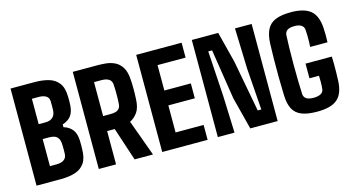

<svg xmlns="http://www.w3.org/2000/svg" viewBox="-78 -1013 2445 1329"><g transform="rotate(-15 1145.0 -348.0)"><path d="M47.6 0V-696H220.7Q275.8 -696 320.4 -683.3Q365 -670.6 391.3 -635.8Q417.7 -600.9 417.8 -533.8Q418.1 -517.6 418.1 -505Q418.2 -492.4 416.9 -475.4Q413.8 -429.3 393.4 -402.5Q372.9 -375.7 332.2 -362.4V-342.9Q370.4 -331.5 392.8 -304.7Q415.2 -277.9 417.9 -228.3Q419.2 -205.1 418.7 -191.7Q418.2 -178.4 417.9 -163.4Q417.7 -99.9 393.8 -64.3Q369.8 -28.7 325.7 -14.3Q281.6 0 221 0ZM172 -106.8H221Q254.9 -106.8 274.1 -121.3Q293.2 -135.8 293.5 -164.1Q294 -180 294 -193.1Q294 -206.3 293.5 -221.7Q293.3 -254.9 283.3 -271.8Q273.2 -288.7 256.3 -294.7Q239.5 -300.6 218.2 -300.6H172ZM172 -407.3H220.6Q255.7 -407.3 274.4 -426Q293.1 -444.6 293.3 -478.8Q293.7 -494.8 293.7 -509.2Q293.7 -523.6 293.3 -539.6Q293.1 -564.6 273.5 -576.9Q253.9 -589.3 220.7 -589.3H172Z M493.6 0V-696H671.5Q697.9 -696 730.3 -693Q762.7 -690 793.2 -675.7Q823.6 -661.4 844.3 -628.1Q865 -594.8 867.6 -533.8Q868.6 -518 869 -503.3Q869.4 -488.6 869.4 -473Q869.4 -457.5 869.1 -439.9Q868.8 -422.3 867.6 -400.6Q865.2 -339.9 842.3 -307.4Q819.4 -275 787.5 -259.7L881.9 0H750.2L671.7 -238.5H617.3V0ZM617.3 -346.1H671.4Q693.2 -346.1 708.9 -351Q724.5 -355.9 733.3 -367.1Q742.2 -378.3 743.9 -396.7Q745.4 -410.9 745.9 -430.3Q746.4 -449.8 746.4 -470.2Q746.4 -490.6 745.7 -509.2Q744.9 -527.7 743.9 -540.2Q742.5 -556.3 733.8 -567.3Q725.1 -578.2 709.5 -583.8Q694 -589.3 671.5 -589.3H617.3Z M948.1 0V-696H1273.4V-589.3H1072.5V-407.3H1262.3V-300.6H1072.5V-106.8H1273.4V0Z M1346.6 0V-696H1535.8L1592.2 -474.5L1661.1 -106.7H1686.8L1665.2 -404.5L1656 -696H1775.3V0H1579.2L1519.8 -230.9L1463.6 -590.1H1436.1L1456.3 -266.2L1466.2 0Z M2058 8.2Q1988.7 8.2 1946.9 -8.5Q1905.1 -25.3 1885.6 -62.1Q1866.2 -98.9 1864 -159.1Q1861.6 -224.5 1861 -292.2Q1860.5 -360 1861.3 -421.7Q1862.1 -483.5 1864 -531.1Q1866.6 -594.2 1886.5 -632.3Q1906.4 -670.3 1948.1 -687.3Q1989.8 -704.2 2057.7 -704.2Q2151.6 -704.2 2197.4 -666.9Q2243.2 -629.5 2249 -540.4Q2250.5 -518.7 2250.7 -490Q2250.8 -461.3 2249.7 -437.4H2125.3Q2126.8 -450.5 2127.3 -473.4Q2127.8 -496.3 2127.3 -520.3Q2126.8 -544.3 2125.3 -560.2Q2123.8 -581.9 2106.4 -593.5Q2089.1 -605 2057.7 -605Q2022.3 -605 2005.6 -593.1Q1988.9 -581.2 1987.5 -559.1Q1985.3 -520.7 1984.2 -466.7Q1983.1 -412.7 1983.1 -353.2Q1983.1 -293.6 1984.2 -237.1Q1985.3 -180.5 1987.5 -136.6Q1988.9 -114.8 2006 -103Q2023 -91.1 2058 -91.1Q2090.6 -91.1 2110 -101.9Q2129.4 -112.7 2131.1 -135Q2133.6 -158.2 2133.7 -184.2Q2133.7 -210.2 2132.7 -228.9H2064.6V-334.1H2253Q2254.3 -307.9 2254.4 -276.7Q2254.5 -245.4 2253.8 -215Q2253.1 -184.6 2252.1 -160Q2247.9 -69.4 2202.6 -30.6Q2157.4 8.2 2058 8.2Z"/></g></svg>

Font: Big Shoulders Text SC Thin
Style: Regular
Weight: 100
Designer: Patric King
Foundry: XO Type Co
Version: Version 2.002